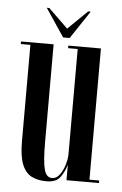

<svg xmlns="http://www.w3.org/2000/svg" viewBox="-50 -699 477 748"><g transform="rotate(5 188.0 -325.0)"><path d="M159.5 11Q126.5 11 102 -1.2Q77.5 -13.5 64.5 -45.5Q51.5 -77.5 51.5 -136.5V-513H14V-523H141.5V-143.5Q141.5 -65.5 149.8 -34.5Q158 -3.5 180.5 -3.5Q198 -3.5 210.5 -20.8Q223 -38 229.8 -61Q236.5 -84 236.5 -101.5V-513H199V-523H326.5V-10H364.5V0H237.5V-60.5Q230.5 -35 214.5 -12Q198.5 11 159.5 11ZM176 -553 102.5 -662.5H112.5L188.5 -588.5L264.5 -662.5H274.5L201.5 -553Z"/></g></svg>

Font: Imbue 100pt Medium
Style: Regular
Weight: 500
Designer: Tyler Finck
Foundry: Etcetera Type Company
Version: Version 1.102; ttfautohint (v1.8.3)